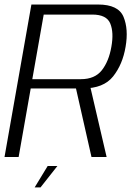

<svg xmlns="http://www.w3.org/2000/svg" viewBox="-30 -695 598 850"><path d="M-10 0H52.5L106 -303.5H337Q428.5 -303.5 470.8 -356.8Q513 -410 526 -488Q539.5 -566 516.8 -620.5Q494 -675 404 -675H109ZM375 0H442L366 -326.5L302.5 -320.5ZM113 -344.5 163.5 -630.5H378.5Q442 -630.5 458.2 -590.8Q474.5 -551 463 -487.5Q452 -424 421 -384.2Q390 -344.5 328 -344.5ZM123.5 134.5H149.5L224 40H181Z"/></svg>

Font: Anybody UltraCondensed Thin Light
Style: Italic
Weight: 300
Italic angle: -10°
Version: Version 1.111